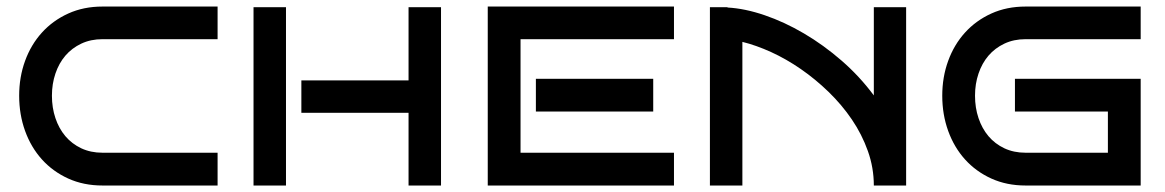

<svg xmlns="http://www.w3.org/2000/svg" viewBox="-20 -572 3592 592"><path d="M650.9 0H295.9Q237.8 0 190.4 -21.5Q143.1 -43 109.4 -80.3Q75.7 -117.7 57.4 -168.2Q39.1 -218.8 39.1 -276.9Q39.1 -334.5 57.4 -384.5Q75.7 -434.6 109.4 -471.7Q143.1 -508.8 190.4 -530.3Q237.8 -551.8 295.9 -551.8H650.9V-451.2H295.9Q259.8 -451.2 230.7 -437.5Q201.7 -423.8 181.6 -400.4Q161.6 -377 150.9 -345.2Q140.1 -313.5 140.1 -276.9Q140.1 -239.7 150.9 -207.8Q161.6 -175.8 181.6 -152.1Q201.7 -128.4 230.7 -114.7Q259.8 -101.1 295.9 -101.1H650.9Z M1339.8 0H1239.7V-224.1H909.2V-324.2H1239.7V-549.8H1339.8ZM861.8 0H761.7V-549.8H861.8Z M2058.1 0H1483.9V-551.8H2058.1V-451.2H1585V-101.1H2058.1ZM1994.1 -228H1632.3V-329.1H1994.1Z M2674.3 0Q2674.3 -54.7 2656 -106.2Q2637.7 -157.7 2606.7 -203.4Q2575.7 -249 2534.9 -288.6Q2494.1 -328.1 2449.2 -359.1Q2404.3 -390.1 2357.7 -411.4Q2311 -432.6 2269 -442.9V0H2168.9V-549.8H2223.1V-548.8Q2276.9 -545.9 2337.6 -525.1Q2398.4 -504.4 2458.7 -469Q2519 -433.6 2575 -385Q2630.9 -336.4 2674.3 -277.8V-549.8H2773.9V0Z M3497.1 0H3142.1Q3084 0 3036.6 -21.5Q2989.3 -43 2955.6 -80.3Q2921.9 -117.7 2903.6 -168.2Q2885.3 -218.8 2885.3 -276.9Q2885.3 -334.5 2903.6 -384.5Q2921.9 -434.6 2955.6 -471.7Q2989.3 -508.8 3036.6 -530.3Q3084 -551.8 3142.1 -551.8H3497.1V-451.2H3142.1Q3106 -451.2 3076.9 -437.5Q3047.9 -423.8 3027.8 -400.4Q3007.8 -377 2997.1 -345.2Q2986.3 -313.5 2986.3 -276.9Q2986.3 -239.7 2997.1 -207.8Q3007.8 -175.8 3027.8 -152.1Q3047.9 -128.4 3076.9 -114.7Q3106 -101.1 3142.1 -101.1H3396V-228H3109.4V-329.1H3497.1Z"/></svg>

Font: Bruno Ace SC
Style: Regular
Weight: 400
Designer: Astigmatic (AOETI)
Foundry: Astigmatic (AOETI)
Version: Version 1.000